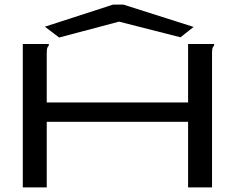

<svg xmlns="http://www.w3.org/2000/svg" viewBox="-20 -814 1040 834"><path d="M79 -623H192V-616Q186 -610 184.5 -603Q183 -596 183 -579V-369H797V-623H910V-616Q904 -610 902.5 -603Q901 -596 901 -579V0H797V-285H183V0H79ZM237 -651 175 -698 471 -794H516L821 -697L764 -652L497 -720Z"/></svg>

Font: Inconsolata UltraExpanded Medium
Style: Regular
Weight: 500
Width: 9
Monospace: yes
Designer: Raph Levien, Cyreal, Brenton Simpson
Foundry: Raph Levien, Cyreal, Google
Version: Version 3.001; ttfautohint (v1.8.2.53-6de2)